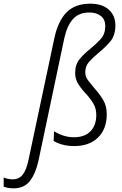

<svg xmlns="http://www.w3.org/2000/svg" viewBox="-156 -785 665 1045"><path d="M-82 240Q-99 240 -112.5 237.5Q-126 235 -136 231V181Q-114 191 -86 191Q-52 191 -32 165Q-12 139 -1 86L140 -578Q160 -671 206.5 -718Q253 -765 335 -765Q400 -765 436 -732.5Q472 -700 472 -648Q472 -592 444.5 -559.5Q417 -527 380 -497Q350 -472 329 -448.5Q308 -425 308 -391Q308 -366 326 -344Q344 -322 362 -300Q387 -272 406 -240Q425 -208 425 -163Q425 -83 377.5 -36.5Q330 10 249 10Q212 10 183.5 2Q155 -6 136 -18L138 -71Q161 -56 189 -47Q217 -38 246 -38Q305 -38 336.5 -70.5Q368 -103 368 -159Q368 -193 354 -218Q340 -243 316 -270Q288 -299 270.5 -327Q253 -355 253 -387Q253 -434 277.5 -463.5Q302 -493 335 -519Q368 -546 392.5 -573Q417 -600 417 -644Q417 -678 393.5 -697.5Q370 -717 330 -717Q273 -717 241 -681Q209 -645 194 -577L54 87Q39 157 8 198.5Q-23 240 -82 240Z"/></svg>

Font: Noto Sans SemiCondensed Light
Style: Italic
Weight: 300
Width: 4
Italic angle: -12°
Designer: Monotype Design Team
Foundry: Monotype Imaging Inc.
Version: Version 2.013; ttfautohint (v1.8.4.7-5d5b)